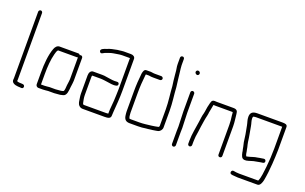

<svg xmlns="http://www.w3.org/2000/svg" viewBox="-95 -1164 2745 1728"><g transform="rotate(20 1278.0 -300.0)"><path d="M51 -661V-24C51 -20 51 -16 50 -12C46 20 80 32 110 34C117 34 124 34 131 35L142 36C167 39 169 2 145 -1L134 -2C126 -3 118 -3 111 -3C102 -4 93 -5 87 -9C88 -14 88 -19 88 -24V-661C88 -671 80 -680 70 -680C60 -680 51 -671 51 -661Z M437 -58H379C365 -57 346 -54 331 -54H299V-154C299 -224 304 -294 319 -350C323 -364 328 -389 340 -395H520C523 -395 525 -396 528 -397V-188C527 -169 526 -167 524 -150L521 -128C519 -111 520 -78 510 -68C503 -66 492 -62 485 -62C470 -62 452 -58 437 -58ZM287 -17H331C345 -17 366 -20 380 -21H437C453 -21 471 -25 486 -25C497 -25 510 -31 520 -32C553 -41 554 -85 558 -124L561 -146C563 -163 564 -167 565 -187V-405C565 -415 557 -424 547 -424C544 -424 540 -423 537 -421C533 -428 527 -432 520 -432H340C316 -432 300 -411 293 -390C269 -326 262 -241 262 -154V-43C262 -30 273 -17 287 -17Z M665 -274V-101C665 -72 672 -46 675 -21C680 3 698 24 726 24H936C965 24 994 21 994 -8C995 -15 995 -21 995 -27C995 -32 995 -39 996 -46C1001 -110 1007 -181 1007 -252V-556C1007 -576 989 -588 967 -588H897C883 -588 872 -585 860 -584L840 -582C806 -575 772 -570 746 -557C726 -551 682 -538 698 -512C710 -493 729 -512 741 -517C764 -524 787 -536 814 -540C840 -543 869 -551 897 -551H970V-252C970 -217 967 -176 966 -142C964 -100 958 -68 958 -27V-15C955 -14 952 -14 950 -14C946 -13 941 -13 936 -13H726C716 -13 714 -20 712 -29C707 -51 702 -74 702 -101V-274C702 -279 703 -283 705 -287H787C792 -287 798 -287 804 -286L823 -284C830 -283 837 -282 845 -281C868 -279 888 -273 912 -273C933 -273 957 -275 954 -296C951 -317 930 -310 911 -310C883 -310 856 -317 828 -320L808 -323C801 -324 794 -324 787 -324H701C677 -324 665 -300 665 -274Z M1291 -495H1228C1209 -495 1193 -501 1176 -499H1147C1125 -499 1120 -476 1116 -455C1110 -398 1106 -344 1106 -282V-93C1106 -86 1106 -80 1107 -74L1109 -56C1113 -21 1127 1 1167 1H1247C1273 1 1298 -1 1320 -5L1342 -7C1351 -8 1358 -9 1364 -10L1382 -12C1395 -13 1402 -16 1414 -17L1434 -21C1451 -26 1468 -46 1468 -67V-226C1468 -304 1456 -375 1452 -448C1447 -495 1439 -543 1435 -589C1433 -612 1429 -628 1429 -651V-708C1429 -719 1422 -727 1411 -727C1400 -727 1392 -719 1392 -708V-652C1392 -643 1392 -635 1393 -628C1398 -601 1401 -574 1403 -545C1405 -510 1411 -479 1415 -444C1419 -372 1431 -303 1431 -226V-67C1431 -65 1426 -58 1424 -57C1403 -52 1381 -49 1360 -46C1323 -42 1287 -36 1247 -36H1167C1162 -36 1158 -36 1154 -37H1153C1147 -47 1144 -64 1144 -77C1143 -82 1143 -88 1143 -93V-282C1143 -341 1147 -396 1153 -450L1155 -462H1185C1197 -459 1214 -458 1228 -458H1291C1301 -458 1310 -466 1310 -476C1310 -486 1301 -495 1291 -495Z M1586 -448V-265C1586 -217 1591 -169 1591 -122C1590 -107 1590 -93 1590 -79V45C1590 55 1598 64 1608 64C1618 64 1627 55 1627 45V-79C1627 -93 1627 -107 1628 -122C1628 -170 1623 -217 1623 -265V-448C1623 -457 1614 -466 1604 -466C1594 -466 1586 -457 1586 -448ZM1568 -636C1568 -625 1580 -615 1590 -615C1600 -615 1608 -624 1608 -634C1608 -646 1598 -655 1586 -655C1576 -655 1568 -646 1568 -636Z M1764 -7V-34C1764 -39 1764 -48 1765 -59C1765 -70 1766 -80 1767 -89C1773 -120 1776 -156 1781 -189C1787 -226 1792 -267 1801 -302L1805 -324C1805 -337 1810 -349 1811 -360C1813 -376 1818 -391 1820 -408C1820 -409 1820 -410 1821 -412C1828 -411 1834 -411 1841 -411H2005C2006 -408 2006 -405 2007 -402C2007 -394 2008 -386 2009 -377C2013 -350 2016 -322 2016 -292V-8C2016 3 2023 11 2034 11C2045 11 2053 3 2053 -8V-292C2053 -331 2046 -370 2043 -405C2041 -436 2030 -448 1998 -448H1841C1834 -448 1827 -448 1820 -449C1788 -450 1788 -423 1781 -397C1773 -371 1772 -339 1765 -311C1757 -286 1754 -251 1750 -224C1742 -163 1727 -102 1727 -34V-7C1727 3 1735 12 1745 12C1755 12 1764 3 1764 -7Z M2457 -476H2219C2176 -476 2152 -462 2152 -419C2152 -389 2162 -370 2167 -342C2173 -305 2182 -271 2186 -234C2189 -202 2194 -177 2201 -151L2205 -129C2207 -122 2208 -117 2209 -113L2211 -99C2213 -85 2218 -71 2224 -59C2237 -37 2264 -39 2289 -47C2317 -57 2345 -64 2380 -69C2391 -72 2406 -73 2418 -75C2442 -78 2436 -115 2413 -112C2401 -110 2387 -108 2374 -106L2359 -103C2322 -99 2297 -85 2263 -79C2260 -79 2258 -79 2256 -78C2251 -86 2248 -97 2247 -105L2245 -119C2244 -124 2243 -130 2241 -137L2237 -159C2233 -175 2230 -186 2227 -204C2221 -255 2211 -300 2203 -348C2199 -375 2189 -392 2189 -419C2189 -424 2190 -429 2192 -433V-435C2198 -437 2211 -439 2219 -439H2469V-230C2469 -172 2465 -107 2459 -51C2452 -1 2450 53 2432 90H2249C2233 90 2206 87 2194 84C2171 81 2164 118 2188 121L2198 123C2207 124 2238 127 2249 127H2438C2464 127 2475 90 2480 69C2490 16 2496 -39 2500 -97C2502 -144 2506 -185 2506 -230V-449C2506 -474 2483 -476 2457 -476Z"/></g></svg>

Font: Electronic
Style: SeLt
Weight: 300
Version: Version 1.011